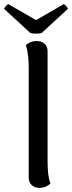

<svg xmlns="http://www.w3.org/2000/svg" viewBox="-46 -904 351 936"><path d="M157 -743 285 -861C284 -867 272 -881 265 -884L130 -806L-6 -884C-13 -881 -24 -867 -26 -861L102 -743C114 -739 145 -739 157 -743ZM147 12C173 12 191 -1 200 -9C188 -41 186 -81 186 -120V-655C186 -686 163 -704 132 -704C107 -704 88 -692 80 -684C91 -651 94 -611 94 -572V-38C94 -7 116 12 147 12Z"/></svg>

Font: Arima Koshi Medium
Style: Regular
Weight: 500
Designer: Joana Correia and Natanael Gama
Foundry: NDISCOVER
Version: Version 1.019;PS 001.019;hotconv 1.0.88;makeotf.lib2.5.64775